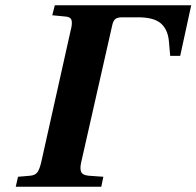

<svg xmlns="http://www.w3.org/2000/svg" viewBox="-20 -712 749 732"><path d="M40 0 48.8 -38.1 94.2 -42Q114.3 -43.5 123 -55.9Q131.8 -68.4 138.2 -98.1L249 -594.2Q256.3 -621.1 252.9 -634.3Q249.5 -647.5 230 -648.9L179.2 -653.8L189 -691.9H709L667 -499H628.9L624 -554.2Q620.1 -599.1 593.5 -622.6Q566.9 -646 506.8 -646H446.8Q428.2 -646 420.2 -639.9Q412.1 -633.8 408.2 -617.2L290 -95.2Q283.7 -68.4 289.6 -56.2Q295.4 -43.9 318.8 -42L374 -38.1L366.2 0Z"/></svg>

Font: Linguistics Pro
Style: Bold Italic
Weight: 700
Italic angle: -12°
Designer: Stefan Peev, Context Ltd
Foundry: Stefan Peev, Context Ltd
Version: Version 001.000